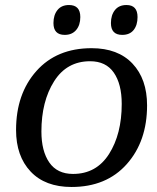

<svg xmlns="http://www.w3.org/2000/svg" viewBox="-20 -733 626 765"><path d="M566 -313Q566 -170 485 -79Q404 12 265 12Q160 12 102 -49.5Q44 -111 44 -215Q44 -359 125 -450Q206 -541 345 -541Q450 -541 508 -479.5Q566 -418 566 -313ZM145 -209Q145 -131 176.5 -85.5Q208 -40 271 -40Q364 -40 414.5 -119.5Q465 -199 465 -319Q465 -398 433.5 -443.5Q402 -489 339 -489Q246 -489 195.5 -409Q145 -329 145 -209ZM484 -713Q528 -713 528 -665Q528 -633 512.5 -613.5Q497 -594 467 -594Q422 -594 422 -641Q422 -673 438 -693Q454 -713 484 -713ZM255 -713Q300 -713 300 -665Q300 -633 283.5 -613.5Q267 -594 238 -594Q193 -594 193 -641Q193 -673 209 -693Q225 -713 255 -713Z"/></svg>

Font: Andada SC
Style: Italic
Weight: 400
Italic angle: -8.29999°
Designer: Carolina Giovagnoli
Foundry: Carolina Giovagnoli
Version: Version 1.003